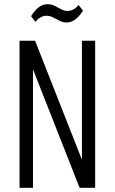

<svg xmlns="http://www.w3.org/2000/svg" viewBox="-20 -894 546 914"><path d="M433 -700V0H359L135 -569H137V0H73V-700H147L371 -131H370V-700ZM128 -817Q145 -845 164.5 -859.5Q184 -874 206 -874Q225 -874 240.5 -866Q256 -858 271 -850Q286 -842 301 -842Q315 -842 328.5 -848.5Q342 -855 354 -870L375 -844Q358 -816 338.5 -801.5Q319 -787 297 -787Q279 -787 263 -795.5Q247 -804 232 -811.5Q217 -819 201 -819Q187 -819 174 -812Q161 -805 149 -790Z"/></svg>

Font: Pathway Extreme Condensed ExtraLight
Style: Regular
Weight: 250
Width: 3
Version: Version 1.001;gftools[0.9.26]